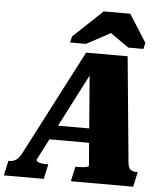

<svg xmlns="http://www.w3.org/2000/svg" viewBox="-112 -1004 924 1059"><g transform="rotate(5 349.5 -474.5)"><path d="M176 -299H438L427 -220H148ZM370 -619 388 -620 122 -103Q121 -97 127 -92Q133 -87 146 -84.5Q159 -82 177 -82H188L170 0H-51L-33 -82H-27Q-6 -82 10 -93Q26 -104 42 -135L342 -714H572L628 -129Q631 -101 643.5 -91.5Q656 -82 678 -82H683L665 0H320L338 -82H350Q368 -82 382 -83.5Q396 -85 403.5 -87.5Q411 -90 412 -93ZM566 -949H419L257 -796L249 -762H337L519 -860L430 -861L571 -762H655L663 -796Z"/></g></svg>

Font: Roboto Serif 20pt ExtraBold
Style: Italic
Weight: 800
Italic angle: -10°
Version: Version 1.007